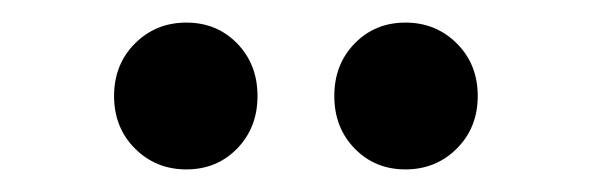

<svg xmlns="http://www.w3.org/2000/svg" viewBox="-20 -780 524 170"><path d="M81 -695Q81 -723 99.5 -741.5Q118 -760 145 -760Q172 -760 190 -741.5Q208 -723 208 -695Q208 -667 190 -648.5Q172 -630 145 -630Q118 -630 99.5 -648.5Q81 -667 81 -695ZM276 -695Q276 -723 294 -741.5Q312 -760 339 -760Q366 -760 384.5 -741.5Q403 -723 403 -695Q403 -667 384.5 -648.5Q366 -630 339 -630Q312 -630 294 -648.5Q276 -667 276 -695Z"/></svg>

Font: Amiko SemiBold
Style: Regular
Weight: 600
Designer: Pablo Impallari, Rodrigo Fuenzalida, Andres Torresi
Foundry: Impallari Type
Version: Version 1.001; ttfautohint (v1.3)